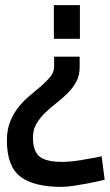

<svg xmlns="http://www.w3.org/2000/svg" viewBox="-20 -519 430 752"><path d="M7 31Q7 -12 20.5 -44.5Q34 -77 54.5 -102Q75 -127 99 -146.5Q123 -166 143.5 -184Q164 -202 178 -219.5Q192 -237 192 -259V-297H292V-256Q292 -223 278.5 -198.5Q265 -174 244.5 -153.5Q224 -133 200.5 -115Q177 -97 156.5 -77Q136 -57 122.5 -34Q109 -11 109 20Q109 71 133.5 93Q158 115 225 115Q243 115 269.5 112Q296 109 320 104Q348 100 378 93L390 185Q357 193 326 199Q299 204 270 208.5Q241 213 221 213Q112 213 59.5 172.5Q7 132 7 31ZM293 -367H191V-499H293Z"/></svg>

Font: Panefresco 600wt
Style: Regular
Weight: 600
Designer: Campivisivi
Foundry: Campivisivi & Chank Co
Version: Version 1.001